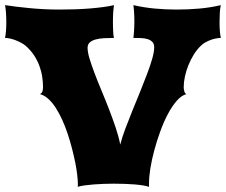

<svg xmlns="http://www.w3.org/2000/svg" viewBox="-21 -723 875 743"><path d="M279.8 0Q280.3 -2.9 280.3 -4.9Q280.3 -6.8 280.3 -10.7Q280.3 -24.9 277.8 -46.4Q275.4 -67.9 270.3 -93.5Q265.1 -119.1 257.8 -147.7Q250.5 -176.3 241.2 -204.3Q231.9 -232.4 220.2 -258.3Q208.5 -284.2 195.1 -305.2Q181.6 -326.2 166 -340.3Q150.4 -354.5 133.3 -358.9Q140.1 -361.3 142.8 -368.4Q145.5 -375.5 145.5 -385.7Q145.5 -404.8 142.3 -426Q139.2 -447.3 131.3 -468.5Q123.5 -489.7 110.4 -509.5Q97.2 -529.3 77.6 -546.4Q71.8 -551.3 62.3 -556.6Q52.7 -562 41.7 -566.4Q30.8 -570.8 19.5 -573.5Q8.3 -576.2 -1.5 -576.2Q1 -587.9 2.2 -603.3Q3.4 -618.7 3.4 -636.2Q3.4 -655.3 2.2 -673.1Q1 -690.9 -1.5 -703.1Q16.6 -700.2 40.8 -697.3Q64.9 -694.3 92.3 -691.7Q119.6 -689 149.2 -687.5Q178.7 -686 208.5 -686Q239.3 -686 269.3 -687Q299.3 -688 326.7 -690.2Q354 -692.4 377.7 -695.6Q401.4 -698.7 419.9 -703.1Q418.5 -694.8 417.2 -677Q416 -659.2 416 -637.2Q416 -628.4 416.3 -618.7Q416.5 -608.9 417 -600.3Q417.5 -591.8 418.2 -585.4Q418.9 -579.1 419.9 -576.2Q399.9 -576.2 381.6 -575.2Q363.3 -574.2 349.1 -570.3Q335 -566.4 326.4 -558.8Q317.9 -551.3 317.9 -537.6Q317.9 -521 325.7 -495.4Q333.5 -469.7 345.5 -438.2Q357.4 -406.7 372.3 -371.3Q387.2 -335.9 401.1 -299.8Q415 -263.7 426.8 -228.8Q438.5 -193.8 444.3 -163.6Q451.2 -190.4 463.6 -223.9Q476.1 -257.3 490.7 -293.2Q505.4 -329.1 520.3 -365.7Q535.2 -402.3 547.6 -435.1Q560.1 -467.8 567.9 -495.1Q575.7 -522.5 575.7 -540Q575.7 -553.7 568.4 -561Q561 -568.4 549.6 -571.8Q538.1 -575.2 523.7 -575.7Q509.3 -576.2 495.1 -576.2Q495.6 -579.1 496.3 -585.7Q497.1 -592.3 497.6 -600.6Q498 -608.9 498.5 -618.4Q499 -627.9 499 -637.2Q499 -659.2 497.8 -677Q496.6 -694.8 495.1 -703.1Q536.1 -693.8 577.9 -689.9Q619.6 -686 662.6 -686Q708.5 -686 751.2 -689.9Q793.9 -693.8 833.5 -703.1Q830.6 -690.9 829.6 -673.1Q828.6 -655.3 828.6 -636.2Q828.6 -618.7 829.8 -603.3Q831.1 -587.9 833.5 -576.2Q826.7 -576.2 816.7 -574.5Q806.6 -572.8 796.1 -569.1Q785.6 -565.4 775.1 -559.8Q764.6 -554.2 756.3 -545.9Q741.2 -531.7 729 -512Q716.8 -492.2 708 -470.5Q699.2 -448.7 694.6 -426.8Q689.9 -404.8 689.9 -385.7Q689.9 -377.4 692.4 -369.1Q694.8 -360.8 700.7 -358.9Q681.6 -354 663.3 -333.3Q645 -312.5 628.9 -282.2Q612.8 -252 599.4 -215.1Q585.9 -178.2 576.2 -141.8Q566.4 -105.5 561 -72.3Q555.7 -39.1 555.7 -15.6V0Q536.6 -6.3 500 -9.3Q463.4 -12.2 419.4 -12.2Q400.9 -12.2 380.9 -11.5Q360.8 -10.7 341.8 -9.3Q322.8 -7.8 306.6 -5.6Q290.5 -3.4 279.8 0Z"/></svg>

Font: Arbutus
Style: Regular
Weight: 400
Designer: Karolina Lach
Foundry: Sorkin Type Co.
Version: Version 1.002